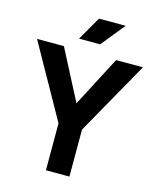

<svg xmlns="http://www.w3.org/2000/svg" viewBox="-130 -990 882 1079"><g transform="rotate(15 310.5 -450.0)"><path d="M464.8 -900.4Q437.5 -866.2 353.5 -762.7Q323.2 -762.7 230.5 -762.7Q250 -796.9 309.6 -900.4Q348.6 -900.4 464.8 -900.4ZM619.1 -700.2Q558.6 -592.8 378.9 -273.4Q378.9 -205.1 378.9 0Q344.7 0 242.2 0Q242.2 -68.4 242.2 -273.4Q182.6 -379.9 2.9 -700.2Q42 -700.2 159.2 -700.2Q197.3 -627 310.5 -408.2Q348.6 -481.4 462.9 -700.2Q502 -700.2 619.1 -700.2Z"/></g></svg>

Font: LeFont
Style: Regular
Weight: 700
Designer: Leryon MEDIA
Version: Version 1.0